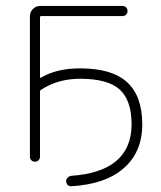

<svg xmlns="http://www.w3.org/2000/svg" viewBox="-20 -567 543 649"><path d="M251 -300.8Q175.8 -300.8 119.1 -263.7Q115.2 -261.7 115.2 -257.8V-37.1Q115.2 -30.3 110.4 -25.4Q105.5 -20.5 98.1 -20.5Q90.8 -20.5 85.9 -25.4Q81.1 -30.3 81.1 -37.1V-511.7Q81.1 -526.4 91.3 -536.6Q101.6 -546.9 115.2 -546.9H394.5Q401.4 -546.9 406.2 -542Q411.1 -537.1 411.1 -529.8Q411.1 -522.5 406.2 -517.6Q401.4 -512.7 394.5 -512.7H119.1Q115.2 -512.7 115.2 -507.8V-306.6Q115.2 -302.7 119.1 -304.7Q170.9 -335.9 251 -335.9Q358.4 -335.9 409.7 -289.1Q460.9 -242.2 460.9 -146.5Q460.9 -50.8 395.5 3.9Q335 55.7 221.7 62.5Q220.7 62.5 220.7 62.5Q213.9 62.5 209 58.6Q204.1 52.7 203.6 45.9Q203.1 39.1 208.5 33.7Q213.9 28.3 220.7 27.3Q319.3 20.5 370.1 -20.5Q424.8 -65.4 424.8 -146.5Q424.8 -227.5 384.8 -264.2Q344.7 -300.8 251 -300.8Z"/></svg>

Font: Gen Jyuu Gothic ExtraLight
Style: Regular
Weight: 100
Designer: [Source Han Sans]
Ryoko NISHIZUKA  (kana & ideographs); Paul D. Hunt (Latin, Greek & Cyrillic); Wenlong ZHANG  (bopomofo
Version: Version 1.002.20150607